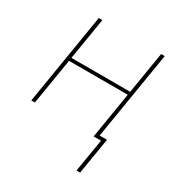

<svg xmlns="http://www.w3.org/2000/svg" viewBox="-169 -653 914 968"><g transform="rotate(30 288.0 -169.0)"><path d="M414 192H435L470 -19H427L511 -530H490L450 -287H108L148 -530H127L40 0H61L105 -268H447L403 0H446Z"/></g></svg>

Font: Iosevka Sparkle Thin
Style: Italic
Weight: 100
Italic angle: -9°
Designer: Belleve Invis
Foundry: Belleve Invis
Version: Version 4.5.0; ttfautohint (v1.8.3)